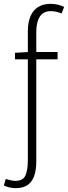

<svg xmlns="http://www.w3.org/2000/svg" viewBox="-46 -751 354 1000"><path d="M35 229Q20 229 2.5 225Q-15 221 -26 215L-16 181Q-7 184 7.5 187.5Q22 191 34 191Q75 191 87 161.5Q99 132 99 86V-587Q99 -635 113 -667Q127 -699 153.5 -715Q180 -731 218 -731Q235 -731 253.5 -727Q272 -723 288 -715L275 -681Q245 -693 218 -693Q180 -693 161.5 -664.5Q143 -636 143 -584V89Q143 136 131.5 167Q120 198 96.5 213.5Q73 229 35 229ZM32 -442V-476L99 -480H254V-442Z"/></svg>

Font: Source Sans 3 Light
Style: Regular
Weight: 300
Designer: Paul D. Hunt
Foundry: Adobe
Version: Version 3.052;hotconv 1.1.0;makeotfexe 2.6.0